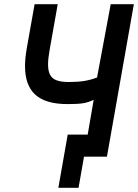

<svg xmlns="http://www.w3.org/2000/svg" viewBox="-20 -745 656 913"><path d="M302 -105H397L425.5 -270.5Q400 -258 374.8 -254Q349.5 -250 301 -250Q198 -250 148.5 -294.2Q99 -338.5 99 -430.5Q99 -468 107.5 -516.5L144.5 -725H254.5L216 -507.5Q208.5 -467 208.5 -438.5Q208.5 -407 218.5 -388.8Q228.5 -370.5 250 -362.8Q271.5 -355 307.5 -355Q350 -355 380.8 -360Q411.5 -365 441.5 -376.5L506.5 -725H616.5L488.5 0H379.5L353.5 148H257.5Z"/></svg>

Font: JuliaMono BoldItalic
Style: Regular
Weight: 700
Italic angle: -9°
Monospace: yes
Designer: cormullion
Foundry: corm
Version: Version 0.049; ttfautohint (v1.8.4)